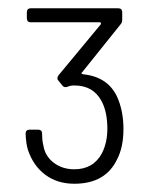

<svg xmlns="http://www.w3.org/2000/svg" viewBox="-20 -888 362 465"><path d="M48 -524Q43 -539 42 -564Q42 -574 52 -574H72Q82 -574 82 -564Q82 -547 85 -536Q89 -510 110 -494Q131 -478 160 -478Q206 -478 227 -517Q240 -543 240 -576Q240 -617 226 -643Q206 -681 160 -681Q150 -681 144 -678Q142 -677 138 -677Q134 -677 131 -681L122 -692Q116 -698 122 -706L224 -829Q225 -830 224.5 -832Q224 -834 222 -834H55Q45 -834 45 -844V-858Q45 -868 55 -868H266Q276 -868 276 -858V-841Q276 -833 272 -829L179 -713Q174 -710 182 -708Q240 -702 263 -655Q279 -620 279 -576Q279 -532 264 -503Q236 -443 160 -443Q119 -443 90 -464.5Q61 -486 48 -524Z"/></svg>

Font: Barlow GEO Light
Style: Regular
Weight: 300
Designer: Jeremy Tribby
Foundry: Tribby Type
Version: Version 1.408